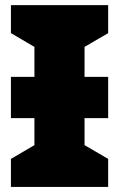

<svg xmlns="http://www.w3.org/2000/svg" viewBox="-20 -734 467 754"><path d="M404.8 -713.9V-604L312 -549.8V-432.1H404.8V-270H312V-164.1L404.8 -109.9V0H22.9V-109.9L115.2 -164.1V-270H22.9V-432.1H115.2V-549.8L22.9 -604V-713.9Z"/></svg>

Font: Open Sans ExtraBold
Style: Regular
Weight: 800
Designer: Monotype Design Team
Foundry: Monotype Imaging Inc.
Version: Version 3.003; ttfautohint (v1.8.4)